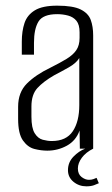

<svg xmlns="http://www.w3.org/2000/svg" viewBox="-20 -525 397 678"><path d="M147 7Q125 7 101.5 1Q78 -5 61 -29Q44 -53 44 -105V-148Q44 -199 75 -230Q106 -261 158 -286Q192 -303 215 -317Q238 -331 249.5 -348Q261 -365 261 -391V-411Q261 -438 250 -451.5Q239 -465 220.5 -470Q202 -475 182 -475Q132 -475 116 -449Q100 -423 100 -374V-332H57V-378Q57 -415 66.5 -443.5Q76 -472 103 -488.5Q130 -505 182 -505Q238 -505 265 -491.5Q292 -478 300.5 -454.5Q309 -431 309 -400V0H262L261 -64Q248 -28 216 -10.5Q184 7 147 7ZM163 -27Q214 -27 237 -61.5Q260 -96 260 -154V-320Q249 -302 223.5 -287.5Q198 -273 171 -259Q133 -237 112 -214Q91 -191 91 -149V-113Q91 -73 102.5 -54.5Q114 -36 131 -31.5Q148 -27 163 -27ZM285 133Q259 133 239.5 117Q220 101 220 76Q220 48 239.5 28Q259 8 281 0H309Q283 13 269 32Q255 51 255 70Q255 90 268 100Q281 110 294 110Q303 110 310 107.5Q317 105 321 103L329 122Q323 125 312 129Q301 133 285 133Z"/></svg>

Font: Alumni Sans Light
Style: Regular
Weight: 300
Version: Version 1.018